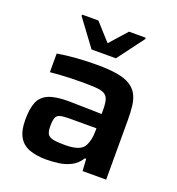

<svg xmlns="http://www.w3.org/2000/svg" viewBox="-133 -833 874 949"><g transform="rotate(20 304.0 -359.0)"><path d="M215 8Q162 8 125 -6Q88 -20 69.5 -53Q51 -86 51 -142Q51 -201 65.5 -235.5Q80 -270 116.5 -285.5Q153 -301 219 -301Q229 -301 249 -300.5Q269 -300 295 -299.5Q321 -299 347.5 -298.5Q374 -298 396 -297V-317Q396 -352 390.5 -371Q385 -390 369.5 -399Q354 -408 324 -410Q294 -412 246 -412Q222 -412 190.5 -411Q159 -410 130 -408Q101 -406 85 -404V-502Q130 -510 183.5 -514Q237 -518 292 -518Q356 -518 399 -510.5Q442 -503 468 -486.5Q494 -470 507 -445.5Q520 -421 524 -388Q528 -355 528 -312V0H404L400 -63H393Q374 -32 344 -16.5Q314 -1 280 3.5Q246 8 215 8ZM278 -91Q303 -91 322.5 -94.5Q342 -98 356.5 -106Q371 -114 379 -128Q387 -143 391.5 -162.5Q396 -182 396 -208V-222H255Q223 -222 206 -217.5Q189 -213 183.5 -198.5Q178 -184 178 -155Q178 -128 185 -114.5Q192 -101 213.5 -96Q235 -91 278 -91ZM240 -580 137 -719V-726H223L304 -636L384 -726H472V-719L368 -580Z"/></g></svg>

Font: Saira SemiExpanded SemiBold
Style: Regular
Weight: 600
Width: 6
Designer: Hector Gatti with collaboration of the Omnibus-Type team
Foundry: Omnibus-Type
Version: Version 1.101